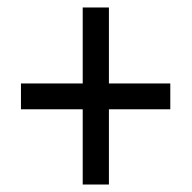

<svg xmlns="http://www.w3.org/2000/svg" viewBox="-20 -610 513 513"><path d="M271 -387H435V-318H271V-117H201V-318H36V-387H201V-590H271Z"/></svg>

Font: Noto Sans Hebrew Condensed
Style: Regular
Weight: 400
Width: 3
Designer: Monotype Design Team
Foundry: Monotype Imaging Inc.
Version: Version 2.004; ttfautohint (v1.8.4.7-5d5b)